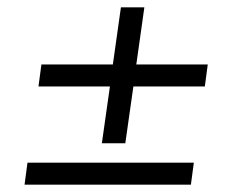

<svg xmlns="http://www.w3.org/2000/svg" viewBox="-20 -604 630 524"><path d="M258 -213 280 -368H85L93 -428H288L310 -584H374L352 -428H547L539 -368H344L322 -213ZM47 -100 55 -160H509L501 -100Z"/></svg>

Font: Host Grotesk Light
Style: Italic
Weight: 300
Italic angle: -8°
Designer: Doğukan Karapınar based on Poppins by Indian Type Foundry, Jonny Pinhorn
Foundry: Element Type
Version: Version 1.001; ttfautohint (v1.8.4.7-5d5b)